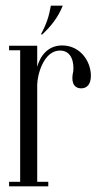

<svg xmlns="http://www.w3.org/2000/svg" viewBox="-20 -656 350 676"><path d="M129 -535C159 -563 184 -594 201 -636H159C153 -600 144 -572 124 -535ZM12 0H150V-16H111V-356C111 -393 134 -478 191 -478C233 -478 241 -435 238 -405C230 -373 236 -345 266 -345C286 -345 300 -359 300 -389C300 -442 261 -496 199 -496C149 -496 122 -460 111 -421V-495H12V-479H51V-16H12Z"/></svg>

Font: Emberly
Style: Regular
Weight: 400
Designer: Rajesh Rajput
Foundry: Rajesh Rajput
Version: Version 1.000